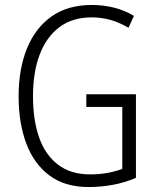

<svg xmlns="http://www.w3.org/2000/svg" viewBox="-20 -744 630 774"><path d="M328 -364H528V-27Q484 -8 435.5 1Q387 10 337 10Q242 10 179.5 -36.5Q117 -83 86 -165.5Q55 -248 55 -356Q55 -465 88.5 -548Q122 -631 187.5 -677.5Q253 -724 350 -724Q396 -724 438.5 -713.5Q481 -703 520 -680L498 -632Q461 -654 424 -664Q387 -674 350 -674Q272 -674 219.5 -634.5Q167 -595 140 -524Q113 -453 113 -356Q113 -261 137.5 -190.5Q162 -120 213.5 -80.5Q265 -41 343 -41Q381 -41 413.5 -47Q446 -53 473 -63V-313H328Z"/></svg>

Font: Noto Sans Myanmar UI Condensed Light
Style: Regular
Weight: 300
Width: 3
Designer: Monotype Design Team
Foundry: Monotype Imaging Inc.
Version: Version 2.103; ttfautohint (v1.8.4.7-5d5b)